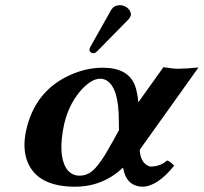

<svg xmlns="http://www.w3.org/2000/svg" viewBox="-20 -702 777 732"><path d="M436 -682.1Q460.4 -682.1 474.1 -662.6Q480 -652.8 479 -644Q476.1 -634.8 470.7 -628.9L350.6 -506.8Q342.8 -499.5 337.9 -499Q324.7 -499 321.3 -509.3Q320.8 -511.7 320.8 -513.2Q322.3 -519 323.7 -522L404.3 -665Q415 -681.6 436 -682.1ZM433.6 -206.1 433.1 -241.2Q433.1 -370.1 384.3 -396.5Q373.5 -401.9 362.3 -401.9Q325.2 -401.9 282.2 -350.1Q239.7 -297.4 224.1 -226.1Q200.7 -115.7 231.4 -62Q250 -32.7 282.7 -32.2Q302.2 -32.2 319.1 -41.3Q335.9 -50.3 353.3 -72.8Q370.6 -95.2 381.3 -113Q392.1 -130.9 412.6 -167.5ZM371.6 -443.8Q468.8 -443.8 494.6 -376Q503.9 -350.6 507.3 -312L603 -445.8Q640.6 -439.9 658.7 -439.9Q688 -439.9 736.8 -444.8L512.7 -130.9Q515.1 -83 545.9 -69.3Q550.8 -67.4 554.2 -66.9Q593.3 -67.9 616.7 -90.3Q628.9 -86.9 644 -70.3Q579.6 9.3 522.9 9.8Q460.9 7.8 449.2 -63Q371.6 9.8 266.1 9.8Q124.5 9.8 85.4 -83.5Q64.9 -134.3 79.1 -202.1Q111.3 -353.5 245.1 -415Q308.1 -443.8 371.6 -443.8Z"/></svg>

Font: Linux Libertine Slanted O
Style: Bold Slanted
Weight: 700
Designer: Philipp H. Poll
Foundry: Philipp H. Poll
Version: Version 5.0.0